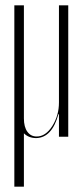

<svg xmlns="http://www.w3.org/2000/svg" viewBox="-20 -515 316 723"><path d="M117 5Q88 5 70 -13V188H34V-495H70V-69Q70 -37 83 -19Q96 -1 118 -1Q152 -1 177 -40.5Q202 -80 202 -129V-495H237V0H202V-85H200Q176 3 117 5Z"/></svg>

Font: Moniqa ExtLt Narrow Display
Style: Regular
Weight: 200
Width: 4
Designer: Rajesh Rajput
Foundry: Rajesh Rajput
Version: Version 1.000